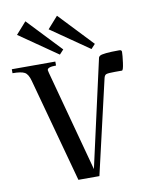

<svg xmlns="http://www.w3.org/2000/svg" viewBox="-120 -1038 909 1116"><g transform="rotate(-10 334.5 -480.5)"><path d="M293.9 -960.9 232.4 -891.6 458 -735.4 482.4 -761.7ZM107.4 -960.9 45.9 -891.6 271.5 -735.4 295.9 -761.7ZM84 -613.3 251 0H375L502.9 -553.7C505.5 -566.7 510.6 -574.5 518.1 -577.1C525.6 -579.8 542.6 -581.1 569.3 -581.1H610.4C615.6 -581.1 620.1 -595.7 624 -625C627.9 -654.3 629.9 -675.5 629.9 -688.5C629.9 -696.3 625.3 -700.2 616.2 -700.2C582.4 -700.2 556.3 -699.2 538.1 -697.3C519.9 -695.3 508 -692.9 502.4 -689.9C496.9 -687 493.5 -682.9 492.2 -677.7L350.6 -45.9L190.4 -640.6C187.8 -651 186.5 -656.9 186.5 -658.2C186.5 -670.6 203.8 -676.8 238.3 -676.8V-700.2H-18.6V-676.8C15.3 -676.8 39.1 -673 52.7 -665.5C66.4 -658 76.8 -640.6 84 -613.3Z"/></g></svg>

Font: TriodPostnaja
Style: Medium
Weight: 500
Version: 20110805; ttfautohint (v0.96) -l 8 -r 50 -G 200 -x 14 -w "G"